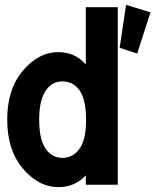

<svg xmlns="http://www.w3.org/2000/svg" viewBox="-20 -762 641 792"><path d="M500 -742.2 600.6 -710.9 545.9 -541 473.6 -564.9ZM236.3 -426.3Q189.9 -426.3 163.6 -379.9Q141.6 -340.3 141.6 -268.6Q141.6 -193.4 164.1 -155.3Q190.4 -110.8 238.3 -110.8Q284.7 -110.8 312.5 -155.3Q335 -191.9 335 -268.6Q335 -341.8 313.5 -380.4Q287.6 -426.3 236.3 -426.3ZM465.8 0H334V-38.6Q288.6 9.8 221.2 9.8Q136.7 9.8 70.8 -70.8Q9.8 -145.5 9.8 -268.6Q9.8 -391.6 70.8 -466.3Q136.7 -546.9 221.2 -546.9Q289.1 -546.9 334 -496.1V-732.4H465.8Z"/></svg>

Font: Consola Mono
Style: Bold
Weight: 700
Monospace: yes
Designer: Wojciech Kalinowski "wmk69" (wmk69@o2.pl)
Foundry: Wojciech Kalinowski "wmk69" (wmk69@o2.pl)
Version: Version 2.1.0